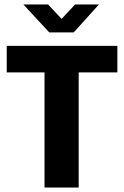

<svg xmlns="http://www.w3.org/2000/svg" viewBox="-20 -834 551 854"><path d="M502 -630V-512H330V0H178V-512H10V-630ZM308 -690H199L84 -814H194L254 -750L314 -814H420Z"/></svg>

Font: Mukta Mahee ExtraBold
Style: Regular
Weight: 800
Designer: Shuchita Grover, Noopur Datye, Girish Dalvi, Yashodeep Gholap
Foundry: Ek Type
Version: Version 2.538;PS 1.000;hotconv 16.6.51;makeotf.lib2.5.65220;